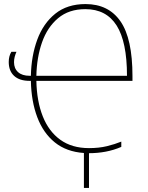

<svg xmlns="http://www.w3.org/2000/svg" viewBox="-20 -744 726 945"><path d="M401 -724Q514 -724 573 -639Q632 -554 632 -369V-346H159Q161 -246 190.5 -171.5Q220 -97 277 -56Q334 -15 418 -15Q467 -15 506 -24.5Q545 -34 577 -47V-21Q540 -5 500 2.5Q460 10 418 10V181H393V9Q307 3 250 -43Q193 -89 163.5 -167Q134 -245 132 -346H126Q76 -346 49.5 -370.5Q23 -395 23 -439Q23 -468 36 -489H61Q56 -478 52.5 -465Q49 -452 49 -438Q49 -407 69 -389Q89 -371 126 -371H132Q134 -469 163.5 -549Q193 -629 252 -676.5Q311 -724 401 -724ZM400 -699Q319 -699 266 -654.5Q213 -610 187 -536Q161 -462 159 -371H605Q605 -538 554 -618.5Q503 -699 400 -699Z"/></svg>

Font: Noto Sans SemiCondensed Thin
Style: Regular
Weight: 100
Width: 4
Designer: Monotype Design Team
Foundry: Monotype Imaging Inc.
Version: Version 2.013; ttfautohint (v1.8.4.7-5d5b)